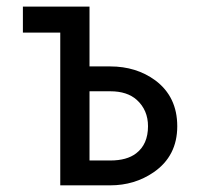

<svg xmlns="http://www.w3.org/2000/svg" viewBox="-20 -557 626 577"><path d="M249 -282.7V-74.7H311.5Q361.3 -74.7 389.2 -96.2Q424.8 -123.5 424.8 -177.7Q424.8 -226.1 391.1 -256.8Q362.3 -282.7 311.5 -282.7ZM161.1 0V-459H48.8V-537.1H249V-357.4H311Q389.6 -357.4 446.8 -315.4Q512.7 -266.1 512.7 -177.7Q512.7 -87.9 441.4 -39.1Q384.3 0 311 0Z"/></svg>

Font: Consola Mono
Style: Book
Weight: 400
Monospace: yes
Designer: Wojciech Kalinowski "wmk69" (wmk69@o2.pl)
Foundry: Wojciech Kalinowski "wmk69" (wmk69@o2.pl)
Version: Version 2.1.0